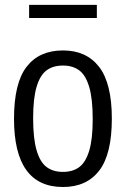

<svg xmlns="http://www.w3.org/2000/svg" viewBox="-20 -758 516 788"><path d="M37.5 -270.5Q37.5 -417 89.2 -484Q141 -551 238.5 -551Q334.5 -551 386.8 -483.5Q439 -416 439 -271Q439 -125 387.2 -57.8Q335.5 9.5 238.5 9.5Q37.5 9.5 37.5 -270.5ZM360.5 -269Q360.5 -353 346 -401.5Q331.5 -450 304.8 -469.5Q278 -489 238.5 -489Q198.5 -489 171.8 -469.8Q145 -450.5 130.5 -402.8Q116 -355 116 -272.5Q116 -188.5 130.5 -140Q145 -91.5 171.8 -72Q198.5 -52.5 238.5 -52.5Q278.5 -52.5 305 -72Q331.5 -91.5 346 -139Q360.5 -186.5 360.5 -269ZM99.5 -684V-738H377.5V-684Z"/></svg>

Font: Encode Sans Condensed
Style: Regular
Weight: 400
Width: 3
Designer: Multiple Designers
Foundry: Impallari Type
Version: Version 2.000